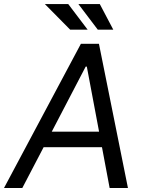

<svg xmlns="http://www.w3.org/2000/svg" viewBox="-40 -948 736 968"><path d="M72.4 0H-19.9L367.9 -727.3H458.8L605.1 0H512.8L474.1 -206H180ZM220.9 -284.1H459.5L397.7 -612.2H392ZM402 -798.3H313.9L186.1 -927.6H304ZM531.2 -798.3H453.1L355.1 -927.6H463.1Z"/></svg>

Font: Inter UI
Style: Italic
Weight: 400
Italic angle: -9.39999°
Designer: Rasmus Andersson
Foundry: rsms
Version: 3.2;8d6f07862